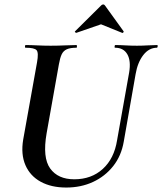

<svg xmlns="http://www.w3.org/2000/svg" viewBox="-20 -827 727 861"><path d="M559 -501Q568 -554 551 -583.5Q534 -613 496 -613Q493 -613 494 -619Q495 -625 496 -625Q519 -625 542.5 -623.5Q566 -622 594 -622Q619 -622 642.5 -623.5Q666 -625 684 -625Q688 -625 687 -619Q686 -613 684 -613Q648 -613 622.5 -580Q597 -547 588 -494L535 -192Q524 -128 487.5 -82Q451 -36 397 -11Q343 14 277 14Q210 14 162.5 -12Q115 -38 94 -86.5Q73 -135 84 -201L146 -547Q154 -591 144 -602Q134 -613 95 -613Q91 -613 92 -619Q93 -625 94 -625Q118 -625 147 -623.5Q176 -622 207 -622Q242 -622 271.5 -623.5Q301 -625 323 -625Q325 -625 325 -619Q325 -613 323 -613Q295 -613 279.5 -606Q264 -599 256.5 -583Q249 -567 244 -538L189 -229Q170 -120 205 -71.5Q240 -23 313 -23Q390 -23 441 -69.5Q492 -116 505 -198ZM323 -680Q321 -679 317.5 -682Q314 -685 317 -687L433 -802Q437 -807 442.5 -807Q448 -807 451 -802L534 -687Q536 -685 533 -681.5Q530 -678 527 -680L433 -718Z"/></svg>

Font: Cormorant Light
Style: Italic
Weight: 300
Italic angle: -10°
Designer: Christian Thalmann (Catharsis Fonts)
Foundry: Catharsis Fonts
Version: Version 4.000